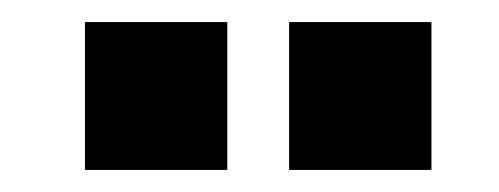

<svg xmlns="http://www.w3.org/2000/svg" viewBox="-20 -685 452 174"><path d="M57 -531V-665H186V-531ZM242 -531V-665H371V-531Z"/></svg>

Font: Zilla Slab Bold
Style: Bold
Weight: 700
Designer: Typotheque.com
Foundry: Typotheque type foundry
Version: Version 1.1; 2017; ttfautohint (v1.6)